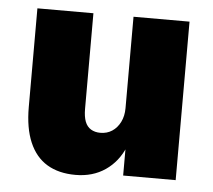

<svg xmlns="http://www.w3.org/2000/svg" viewBox="-43 -544 666 601"><g transform="rotate(5 290.5 -243.5)"><path d="M215 11Q162 11 125.5 -11Q89 -33 70 -77.5Q51 -122 51 -188V-498H227V-198Q227 -173 233 -157.5Q239 -142 251.5 -134.5Q264 -127 281 -127Q302 -127 318 -137.5Q334 -148 343.5 -167Q353 -186 353 -211V-498H529V0H364V-91H368Q348 -43 308.5 -16Q269 11 215 11Z"/></g></svg>

Font: Nunito Sans 10pt SemiCondensed Black
Style: Regular
Weight: 900
Width: 4
Designer: Vernon Adams
Foundry: Vernon Adams
Version: Version 3.101;gftools[0.9.27]